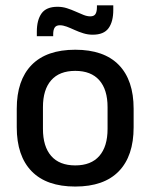

<svg xmlns="http://www.w3.org/2000/svg" viewBox="-20 -689 566 722"><path d="M263 12.5Q155 12.5 99 -45Q43 -102.5 43 -210.5V-280Q43 -387.5 99 -444.8Q155 -502 263 -502Q371 -502 426.8 -444.8Q482.5 -387.5 482.5 -280V-210.5Q482.5 -102.5 426.8 -45Q371 12.5 263 12.5ZM263 -67Q322.5 -67 353.5 -102.5Q384.5 -138 384.5 -204.5V-286Q384.5 -352 353.5 -387.2Q322.5 -422.5 263 -422.5Q203.5 -422.5 172.5 -387.2Q141.5 -352 141.5 -286V-204.5Q141.5 -138 172.5 -102.5Q203.5 -67 263 -67ZM328.5 -558.5Q310.5 -558.5 293.5 -563.8Q276.5 -569 260.8 -576.2Q245 -583.5 231 -588.8Q217 -594 205 -594Q191.5 -594 185.8 -585.5Q180 -577 180 -560V-553H118.5V-570Q118.5 -613.5 136.2 -638.5Q154 -663.5 196.5 -663.5Q215 -663.5 232 -658Q249 -652.5 264.5 -645.5Q280 -638.5 293.8 -633Q307.5 -627.5 319.5 -627.5Q333.5 -627.5 339 -636.2Q344.5 -645 344.5 -662V-669H406V-651.5Q406 -607.5 388.2 -583Q370.5 -558.5 328.5 -558.5Z"/></svg>

Font: Anek Kannada Medium
Style: Regular
Weight: 500
Designer: Vaishnavi Murthy, Maithili Shingre (Kannada) & Yesha Goshar (Latin)
Foundry: Ek Type
Version: Version 1.003